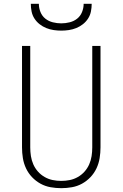

<svg xmlns="http://www.w3.org/2000/svg" viewBox="-20 -975 640 1003"><path d="M300 8Q272 8 244 3Q216 -2 191.5 -15.5Q167 -29 147.5 -49.5Q128 -70 116 -95.5Q104 -121 99.5 -149Q95 -177 95 -205V-735H138V-205Q138 -182 141.5 -159.5Q145 -137 154 -116.5Q163 -96 178 -79Q193 -62 213 -50.5Q233 -39 255 -34.5Q277 -30 300 -30Q323 -30 345 -34.5Q367 -39 387 -50.5Q407 -62 422 -79Q437 -96 446 -116.5Q455 -137 458.5 -159.5Q462 -182 462 -205V-735H505V-205Q505 -177 500.5 -149Q496 -121 484 -95.5Q472 -70 452.5 -49.5Q433 -29 408.5 -15.5Q384 -2 356 3Q328 8 300 8ZM300 -815Q280 -815 260 -818Q240 -821 221.5 -828.5Q203 -836 187 -848.5Q171 -861 160 -878Q149 -895 145 -915Q141 -935 141 -955H183Q183 -933 191.5 -912Q200 -891 217 -877.5Q234 -864 256 -858.5Q278 -853 300 -853Q322 -853 344 -858.5Q366 -864 383 -877.5Q400 -891 408.5 -912Q417 -933 417 -955H459Q459 -935 455 -915Q451 -895 440 -878Q429 -861 413 -848.5Q397 -836 378.5 -828.5Q360 -821 340 -818Q320 -815 300 -815Z"/></svg>

Font: Iosevka SS04 XLt Ex
Style: Regular
Weight: 200
Width: 7
Monospace: yes
Designer: Belleve Invis
Foundry: Belleve Invis
Version: Version 19.0.0; ttfautohint (v1.8.4)